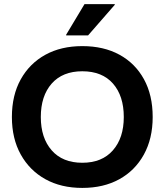

<svg xmlns="http://www.w3.org/2000/svg" viewBox="-20 -911 807 941"><path d="M383.3 10Q279.2 10 202.1 -32.9Q125 -75.8 81.7 -153.8Q38.3 -231.7 38.3 -337.5Q38.3 -444.2 81.7 -522.1Q125 -600 202.1 -642.5Q279.2 -685 383.3 -685Q488.3 -685 565.4 -642.9Q642.5 -600.8 685.4 -522.9Q728.3 -445 728.3 -337.5Q728.3 -231.7 685 -153.3Q641.7 -75 564.6 -32.5Q487.5 10 383.3 10ZM383.3 -113.3Q480 -113.3 533.3 -174.2Q586.7 -235 586.7 -337.5Q586.7 -440.8 533.8 -501.3Q480.8 -561.7 383.3 -561.7Q286.7 -561.7 233.3 -501.3Q180 -440.8 180 -337.5Q180 -235 233.3 -174.2Q286.7 -113.3 383.3 -113.3ZM304.2 -737.5V-740.8L394.2 -890.8H542.5V-887.5L411.7 -737.5Z"/></svg>

Font: Funnel Display Light
Style: Bold
Weight: 700
Version: Version 1.000